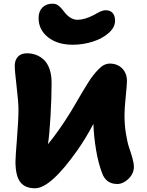

<svg xmlns="http://www.w3.org/2000/svg" viewBox="-20 -989 786 1030"><path d="M370.1 -749Q288.1 -749 237.5 -789.3Q187 -829.6 187 -892.1Q187 -928.2 207.5 -948.7Q228 -969.2 262.2 -969.2Q280.3 -969.2 293.5 -959.2Q306.6 -949.2 320.8 -930.2Q355.5 -882.8 396 -882.8Q433.1 -882.8 482.9 -908.2Q487.3 -910.6 499.5 -917.5Q511.7 -924.3 516.6 -926.5Q521.5 -928.7 530.3 -931.4Q539.1 -934.1 546.9 -934.1Q571.3 -934.1 584.2 -919.4Q597.2 -904.8 597.2 -877.9Q597.2 -842.3 563 -812Q528.8 -781.7 476.8 -765.4Q424.8 -749 370.1 -749ZM168 21Q113.8 21 88.4 -12.7Q63 -46.4 63 -122.1Q63 -144.5 71 -245.4Q79.1 -346.2 79.1 -401.9Q79.1 -440.4 69.1 -524.7Q59.1 -608.9 59.1 -636.2Q59.1 -666 75.9 -684.6Q92.8 -703.1 125 -703.1Q150.4 -703.1 172.9 -694.8Q195.3 -686.5 214.6 -668.9Q233.9 -651.4 245.4 -619.6Q256.8 -587.9 256.8 -544.9Q256.8 -465.8 251 -365.5Q245.1 -265.1 237.8 -219.2L236.8 -214.8Q298.8 -290.5 358.9 -388.2Q371.6 -409.2 390.6 -441.9Q409.7 -474.6 422.1 -495.6Q434.6 -516.6 451.2 -543.2Q467.8 -569.8 481 -586.2Q494.1 -602.5 509.3 -618.2Q524.4 -633.8 539.3 -640.9Q554.2 -647.9 568.8 -647.9Q609.4 -647.9 635.3 -622.1Q661.1 -596.2 661.1 -553.2Q661.1 -536.1 654.5 -470.9Q647.9 -405.8 647.9 -372.1Q647.9 -317.9 655.8 -270.3Q663.6 -222.7 673.1 -195.6Q682.6 -168.5 690.4 -140.9Q698.2 -113.3 698.2 -94.2Q698.2 -57.6 669.4 -29.8Q640.6 -2 608.9 -2Q548.8 -2 527.8 -60.1Q506.8 -115.2 495.1 -186Q483.4 -256.8 481 -324.2Q439.9 -246.6 396 -184.1Q251.5 21 168 21Z"/></svg>

Font: Shantell Sans Irregular Bouncy
Style: Regular
Weight: 800
Designer: Stephen Nixon, Anya Danilova, Shantell Martin
Foundry: Arrow Type
Version: Version 1.006;[9816181b4]